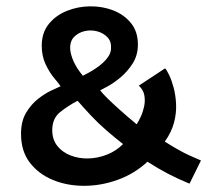

<svg xmlns="http://www.w3.org/2000/svg" viewBox="-20 -592 687 621"><path d="M593 2Q556 -13 523.5 -30Q491 -47 457 -69Q415 -30 361 -10.5Q307 9 252 9Q197 9 151 -10Q105 -29 76.5 -66Q48 -103 48 -159Q48 -200 64.5 -227.5Q81 -255 103.5 -272.5Q126 -290 146.5 -299.5Q167 -309 176 -313Q171 -321 156 -338.5Q141 -356 128 -383Q115 -410 115 -444Q115 -486 137.5 -514Q160 -542 195.5 -556.5Q231 -571 271 -571.5Q311 -572 346 -558.5Q381 -545 403.5 -517.5Q426 -490 426 -448Q426 -413 409 -386.5Q392 -360 369 -341Q346 -322 327 -312Q308 -302 304 -300Q311 -290 328.5 -273Q346 -256 370 -234.5Q394 -213 422 -190Q428 -199 435 -214Q442 -229 446 -247Q450 -265 447 -283Q444 -301 429 -315L514 -371Q519 -366 527 -349.5Q535 -333 541.5 -309Q548 -285 549.5 -256Q551 -227 543 -196Q535 -165 513 -134Q538 -118 564.5 -103.5Q591 -89 630 -73ZM378 -126Q350 -148 324 -170.5Q298 -193 275 -217.5Q252 -242 231 -266Q200 -250 174.5 -229.5Q149 -209 149 -171Q149 -141 165 -120.5Q181 -100 207.5 -89.5Q234 -79 264.5 -79.5Q295 -80 325 -91.5Q355 -103 378 -126ZM248 -347Q256 -351 267 -357Q278 -363 290 -371Q302 -379 313 -389Q324 -399 331 -410Q338 -421 339 -433Q341 -457 328 -471Q315 -485 295 -490.5Q275 -496 254.5 -491.5Q234 -487 220 -473Q206 -459 207 -434Q208 -416 218 -393.5Q228 -371 248 -347Z"/></svg>

Font: Darker Grotesque Light
Style: Bold
Weight: 700
Version: Version 1.000;gftools[0.9.28]